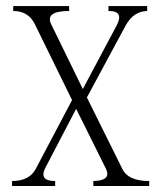

<svg xmlns="http://www.w3.org/2000/svg" viewBox="-20 -698 540 644"><path d="M24.4 -661.1V-677.7H211.9V-661.1Q130.9 -661.1 151.4 -617.2L257.8 -399.4L371.1 -612.3Q397.5 -662.1 343.8 -661.1V-677.7H473.6V-661.1Q427.7 -660.2 401.4 -612.3L271.5 -371.1L390.6 -130.9Q410.2 -90.8 480.5 -90.8V-74.2H293V-90.8Q353.5 -91.8 335.9 -130.9L235.4 -333L130.9 -132.8Q111.3 -90.8 165 -90.8V-74.2H20.5V-90.8Q79.1 -90.8 100.6 -132.8L221.7 -362.3L96.7 -617.2Q75.2 -661.1 24.4 -661.1Z"/></svg>

Font: BabelStone Sani Yi
Style: Regular
Weight: 400
Designer: Andrew West
Foundry: BabelStone
Version: Version 1.00 November 22, 2015, initial release